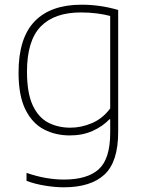

<svg xmlns="http://www.w3.org/2000/svg" viewBox="-20 -568 615 818"><path d="M251.5 230Q216 230 172.2 223Q128.5 216 93 202.5V168.5Q136.5 183.5 175.8 190.2Q215 197 252.5 197Q352.5 197 401 152.8Q449.5 108.5 449.5 -2.5V-60H446.5Q417.5 -29.5 374.5 -10.2Q331.5 9 277.5 9Q216.5 9 167 -16.8Q117.5 -42.5 88.2 -101.5Q59 -160.5 59 -259Q59 -406 127.5 -477Q196 -548 327.5 -548Q407 -548 483.5 -525.5V-5.5Q483.5 121.5 425 175.8Q366.5 230 251.5 230ZM279.5 -24Q326.5 -24 372 -43.5Q417.5 -63 449.5 -106V-500Q425.5 -506.5 393.2 -510.8Q361 -515 324.5 -515Q211.5 -515 153.2 -454.8Q95 -394.5 95 -263Q95 -172 119.2 -119.8Q143.5 -67.5 185.2 -45.8Q227 -24 279.5 -24Z"/></svg>

Font: Encode Sans SemiExpanded SemiExpanded Thin
Style: Regular
Weight: 100
Width: 6
Designer: Multiple Designers
Foundry: Impallari Type
Version: Version 3.000; ttfautohint (v1.8.3) -l 8 -r 50 -G 200 -x 14 